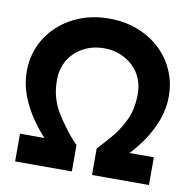

<svg xmlns="http://www.w3.org/2000/svg" viewBox="-80 -793 870 873"><g transform="rotate(10 355.0 -357.0)"><path d="M46 0V-128H228L190 -96Q141 -143 104.5 -195Q68 -247 47.5 -301.5Q27 -356 27 -412Q27 -477 51.5 -532Q76 -587 121 -628Q166 -669 225.5 -691.5Q285 -714 356 -714Q426 -714 485.5 -691.5Q545 -669 589.5 -628Q634 -587 658.5 -531.5Q683 -476 683 -411Q683 -356 663 -301.5Q643 -247 606.5 -195Q570 -143 521 -97L487 -128H664V0H401V-122Q421 -144 438 -163Q455 -182 468 -197.5Q481 -213 488 -225Q505 -251 517.5 -277.5Q530 -304 536 -334Q542 -364 542 -399Q542 -437 528.5 -469.5Q515 -502 489.5 -526Q464 -550 430 -563.5Q396 -577 356 -577Q315 -577 281 -563.5Q247 -550 221.5 -526Q196 -502 182.5 -469.5Q169 -437 169 -399Q169 -356 178.5 -321Q188 -286 206 -255Q224 -224 247 -194Q257 -180 265.5 -169Q274 -158 282.5 -149Q291 -140 297 -133Q303 -126 308 -122V0Z"/></g></svg>

Font: Our Lexend SemiBold
Style: Regular
Weight: 600
Designer: Bonnie Shaver-Troup, Thomas Jockin
Foundry: Lexend
Version: Version 1.007